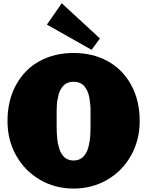

<svg xmlns="http://www.w3.org/2000/svg" viewBox="-20 -1128 892 1163"><path d="M826.2 -394.5Q826.2 -279.8 773.7 -186Q721.2 -92.3 629.4 -39.1Q537.6 14.2 425.8 14.2Q314 14.2 222.2 -39.1Q130.4 -92.3 77.9 -186Q25.4 -279.8 25.4 -394.5Q25.4 -520.5 77.9 -615Q130.4 -709.5 220.5 -758.3Q310.5 -807.1 425.8 -807.1Q541 -807.1 631.1 -758.3Q721.2 -709.5 773.7 -615Q826.2 -520.5 826.2 -394.5ZM425.8 -155.8Q444.8 -155.8 460 -162.1Q475.1 -168.5 485.6 -179.7Q496.1 -190.9 503.9 -206.1Q511.7 -221.2 516.1 -239Q520.5 -256.8 523.4 -275.9Q526.4 -294.9 527.1 -314.2Q527.8 -333.5 528.3 -352.1Q528.8 -370.6 528.3 -387.2Q528.3 -397 528.3 -401.9Q528.3 -407.2 528.3 -418.9Q527.8 -436.5 528.3 -456.1Q528.8 -475.6 526.6 -496.3Q524.4 -517.1 521.2 -536.6Q518.1 -556.2 510.3 -573.7Q502.4 -591.3 491.9 -604.5Q481.4 -617.7 464.4 -625.2Q447.3 -632.8 425.8 -632.8Q406.7 -632.8 391.4 -627Q376 -621.1 365.7 -610.6Q355.5 -600.1 347.4 -586.2Q339.4 -572.3 335.2 -555.9Q331.1 -539.6 327.9 -521.7Q324.7 -503.9 324.2 -486.1Q323.7 -468.3 323 -451.2Q322.3 -434.1 323.2 -418.9Q323.2 -407.2 323.2 -401.9Q323.2 -397 323.2 -387.2Q323.7 -372.6 323.2 -356.4Q322.8 -340.3 324 -323Q325.2 -305.7 326.7 -288.6Q328.1 -271.5 331.8 -254.9Q335.4 -238.3 340.3 -223.6Q345.2 -209 353 -196.5Q360.8 -184.1 370.8 -175Q380.9 -166 395 -160.9Q409.2 -155.8 425.8 -155.8ZM354 -1108.4 585.4 -895 534.7 -826.2 264.2 -979Z"/></svg>

Font: Bevan
Style: Regular
Weight: 400
Foundry: vernon adams
Version: Version 1.000